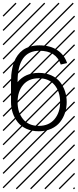

<svg xmlns="http://www.w3.org/2000/svg" viewBox="-23 -978 577 1424"><path d="M422.9 -221.2Q422.9 -298.3 381.3 -347.9Q339.8 -397.5 264.6 -397.5Q189.5 -397.5 148.4 -348.1Q107.4 -298.8 107.4 -221.2Q107.4 -143.6 148.4 -94Q189.5 -44.4 264.6 -44.4Q339.8 -44.4 381.3 -94Q422.9 -143.6 422.9 -221.2ZM264.6 -437.5Q316.4 -437.5 357.2 -419.2Q397.9 -400.9 422.4 -369.6Q446.8 -338.4 459.2 -300.5Q471.7 -262.7 471.7 -221.2Q471.7 -179.7 459.2 -141.6Q446.8 -103.5 422.4 -72.5Q397.9 -41.5 357.2 -22.9Q316.4 -4.4 264.6 -4.4Q212.9 -4.4 172.4 -22.9Q131.8 -41.5 107.7 -72.8Q83.5 -104 71 -141.8Q58.6 -179.7 58.6 -221.2V-372.1Q58.6 -397.5 60.5 -420.7Q62.5 -443.8 68.1 -471.7Q73.7 -499.5 83 -522.7Q92.3 -545.9 108.6 -568.6Q125 -591.3 146.5 -606.9Q168 -622.6 199.5 -632.1Q231 -641.6 269.5 -641.6Q348.6 -641.6 401.4 -606.7Q454.1 -571.8 474.6 -510.3L427.7 -499.5Q393.6 -601.6 269.5 -601.6Q107.4 -601.6 107.4 -372.1V-369.1Q163.6 -437.5 264.6 -437.5ZM526.9 410.6 533.7 417.5 525.4 425.8 518.6 418.9ZM526.9 304.7 533.7 311.5 419.4 425.8 412.6 418.9ZM526.9 198.7 533.7 205.6 313.5 425.8 306.6 418.9ZM526.9 92.3 533.7 99.1 207.5 425.8 200.7 418.9ZM526.9 -13.2 533.7 -6.3 101.6 425.8 94.7 418.9ZM526.9 -119.1 533.7 -112.3 3.4 418 -3.4 411.1ZM526.9 -225.6 533.7 -218.8 3.4 311.5 -3.4 304.7ZM526.9 -331.5 533.7 -324.7 3.4 205.6 -3.4 198.7ZM526.9 -438 533.7 -431.2 3.4 99.1 -3.4 92.3ZM526.9 -543.5 533.7 -536.6 3.4 -6.3 -3.4 -13.2ZM526.9 -649.4 533.7 -642.6 3.4 -112.3 -3.4 -119.1ZM526.9 -755.9 533.7 -749 3.4 -218.8 -3.4 -225.6ZM526.9 -861.8 533.7 -855 3.4 -324.7 -3.4 -331.5ZM516.6 -958 523.4 -951.2 3.4 -431.2 -3.4 -438ZM411.1 -958 418 -951.2 3.4 -536.6 -3.4 -543.5ZM305.2 -958 312 -951.2 3.4 -642.6 -3.4 -649.4ZM198.7 -958 205.6 -951.2 3.4 -749 -3.4 -755.9ZM92.3 -958 99.1 -951.2 3.4 -855 -3.4 -861.8Z"/></svg>

Font: AzarMehrMSRS2
Style: Regular
Weight: 1
Designer: Amin Abedi
Version: Version 1.00